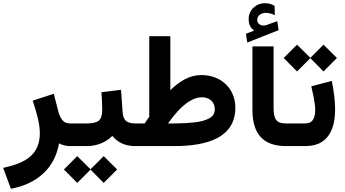

<svg xmlns="http://www.w3.org/2000/svg" viewBox="-46 -910 2148 1196"><path d="M408.7 0V-141.1H389.6C368.7 -141.1 352.5 -148.4 341.8 -162.6C331.1 -176.8 322.8 -194.3 317.4 -215.3L289.1 -325.7L157.7 -283.2C168.5 -251.5 178.7 -216.8 188 -180.2C197.3 -143.1 202.1 -109.9 202.1 -80.1C202.1 52.7 114.7 105.5 -26.4 135.7L22 266.1C191.9 233.4 295.9 132.8 321.8 -17.1C340.8 -5.9 365.2 0 395 0Z M389.2 0H496.6C557.6 0 614.3 -23.9 653.8 -63.5C683.6 -25.9 730 0 794.9 0H806.2V-141.1H795.9C743.2 -141.1 721.2 -161.6 717.8 -210.9L708 -350.6L585.9 -335.4C588.4 -300.8 590.8 -265.1 590.8 -226.6C590.8 -193.8 584 -171.9 570.8 -159.7C557.1 -147.5 532.2 -141.1 496.6 -141.1H389.2ZM352.1 145.5 435.1 229.5 518.1 146.5 600.1 229.5 683.6 145.5 600.1 62.5 518.1 144.5 435.1 62.5Z M786.1 -141.1V0H1039.1C1251 0 1419.9 -55.7 1419.9 -239.3C1419.9 -357.9 1332 -442.4 1208.5 -442.4C1134.8 -442.4 1075.2 -406.2 1015.1 -348.1V-684.6H883.8V-182.6C874 -168.9 864.7 -156.2 855.5 -141.1ZM1211.9 -304.2C1258.3 -304.2 1292 -274.9 1292 -230C1292 -205.1 1280.8 -186 1257.8 -173.3C1234.9 -160.6 1205.1 -152.3 1167.5 -147.9C1129.9 -143.6 1088.9 -141.1 1044.9 -141.1H1000.5C1019.5 -168.5 1040.5 -194.8 1063.5 -219.7C1109.9 -269.5 1161.6 -304.2 1211.9 -304.2Z M1526.4 -226.1C1526.4 -75.2 1593.8 0 1735.8 0H1748V-141.1H1735.8C1704.1 -141.1 1683.6 -148.9 1673.3 -164.1C1663.1 -179.2 1658.2 -203.6 1658.2 -238.3V-621.1H1526.4ZM1486.3 -699.7 1494.1 -645 1689.5 -722.2 1681.2 -778.3 1610.8 -752.9 1606.9 -752C1603 -751.5 1599.1 -751 1595.7 -751C1572.3 -751 1556.6 -766.6 1556.2 -784.2C1556.2 -799.3 1561.5 -810.5 1572.8 -818.4C1584 -826.2 1595.7 -830.1 1608.9 -830.1C1627.4 -830.1 1646.5 -825.2 1665.5 -815.4L1665 -873C1646 -884.3 1629.9 -890.1 1602.1 -890.1C1576.2 -890.1 1553.2 -880.9 1533.2 -862.3C1513.2 -843.3 1502.9 -819.3 1502.9 -790.5C1502.9 -755.9 1514.6 -736.8 1536.6 -719.2Z M1721.2 -548.8 1804.2 -464.8 1887.2 -547.9 1969.2 -464.8 2052.7 -548.8 1969.2 -631.8 1887.2 -549.8 1804.2 -631.8ZM1852.1 0C1899.9 0 1937.5 -10.3 1965.3 -30.3C2020.5 -70.3 2041.5 -142.1 2041.5 -228.5C2041.5 -283.2 2033.2 -344.7 2021 -405.8L1893.1 -372.6C1904.3 -322.3 1917.5 -267.6 1917.5 -223.1C1917.5 -199.2 1913.1 -179.7 1903.8 -164.6C1894.5 -148.9 1877.4 -141.1 1852.5 -141.1H1728.5V0Z"/></svg>

Font: Vazirmatn ExtraBold
Style: Regular
Weight: 800
Designer: Saber Rastikerdar
Foundry: Saber Rastikerdar
Version: Version 33.003